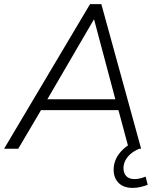

<svg xmlns="http://www.w3.org/2000/svg" viewBox="-31 -725 773 936"><path d="M-11 0 408 -705H463L657 0H597L543 -201L570 -188H139L176 -200L58 0ZM426 -629 194 -231 171 -241H556L534 -231L428 -629ZM616 191Q571 191 547 166.5Q523 142 523 103Q523 58 552 21.5Q581 -15 627 -34L648 0Q622 11 605 26Q588 41 579.5 58.5Q571 76 571 95Q571 119 584.5 133.5Q598 148 625 148Q638 148 651 145Q664 142 679 136L689 176Q676 181 656.5 186Q637 191 616 191Z"/></svg>

Font: Nunito Sans 12pt Light
Style: Italic
Weight: 300
Italic angle: -9°
Designer: Vernon Adams
Foundry: Vernon Adams
Version: Version 3.101;gftools[0.9.27]